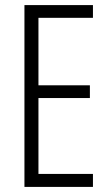

<svg xmlns="http://www.w3.org/2000/svg" viewBox="-20 -734 432 754"><path d="M345 0H76V-714H345V-664H131V-399H333V-349H131V-51H345Z"/></svg>

Font: Noto Sans Myanmar ExtraCondensed Light
Style: Regular
Weight: 300
Width: 2
Designer: Monotype Design Team
Foundry: Monotype Imaging Inc.
Version: Version 2.107; ttfautohint (v1.8.4.7-5d5b)